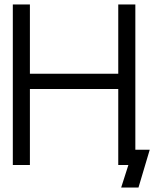

<svg xmlns="http://www.w3.org/2000/svg" viewBox="-20 -734 722 854"><path d="M506 -714V-406H113V-714H37V0H113V-338H506V0H551L519 100H596L646 -68H582V-714Z"/></svg>

Font: Non Bureau Light
Style: Regular
Weight: 300
Designer: Jona Saucedo
Foundry: Non Foundry
Version: Version 1.000;FEAKit 1.0